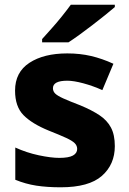

<svg xmlns="http://www.w3.org/2000/svg" viewBox="-20 -786 549 816"><path d="M468 -165Q468 -87 413 -38.5Q358 10 238 10Q180 10 134.5 3Q89 -4 45 -22V-159Q93 -137 145 -126Q197 -115 232 -115Q272 -115 290 -125Q308 -135 308 -153Q308 -167 297.5 -177.5Q287 -188 261 -200Q235 -212 187 -231Q116 -260 80 -296.5Q44 -333 44 -401Q44 -479 105 -519Q166 -559 266 -559Q320 -559 367 -548Q414 -537 462 -515L415 -403Q375 -421 334 -432Q293 -443 266 -443Q205 -443 205 -411Q205 -398 214.5 -388.5Q224 -379 249.5 -367.5Q275 -356 322 -338Q370 -318 402.5 -296.5Q435 -275 451.5 -244Q468 -213 468 -165ZM468 -756Q452 -742 427 -722Q402 -702 373.5 -680Q345 -658 318 -638.5Q291 -619 271 -606H159V-620Q175 -638 198 -663.5Q221 -689 243 -716.5Q265 -744 281 -766H468Z"/></svg>

Font: Noto Sans Syriac ExtraBold
Style: Regular
Weight: 800
Designer: Patrick Giasson and the Monotype Design Team
Foundry: Monotype Imaging Inc.
Version: Version 3.000; ttfautohint (v1.8.4.7-5d5b)